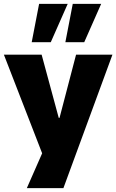

<svg xmlns="http://www.w3.org/2000/svg" viewBox="-28 -787 598 987"><path d="M110 180 208 -43V51L-8 -506H186L274 -181H278L363 -506H550L298 180ZM308 -570 346 -767H492L405 -570ZM135 -570 173 -767H320L233 -570Z"/></svg>

Font: Nunito Sans 7pt SemiCondensed Black
Style: Regular
Weight: 900
Width: 4
Designer: Vernon Adams
Foundry: Vernon Adams
Version: Version 3.101;gftools[0.9.27]